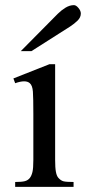

<svg xmlns="http://www.w3.org/2000/svg" viewBox="-20 -728 335 748"><path d="M39.1 0V-19Q64.5 -19 76.7 -22.2Q88.9 -25.4 96.2 -34.7Q103 -43.5 106.4 -57.9Q109.9 -72.3 109.9 -105V-284.2Q109.9 -346.7 108.2 -370.8Q106.4 -395 96.2 -403.8Q80.1 -418.5 39.1 -403.8L32.2 -422.4L172.9 -478H194.8V-105Q194.8 -74.2 197.8 -58.6Q200.7 -43 207 -35.6Q216.8 -24.4 227.5 -21.7Q238.3 -19 266.6 -19V0ZM61 -528.8 205.1 -674.3Q218.8 -688 235.1 -698Q251.5 -708 268.1 -708Q276.4 -708 285.6 -697Q294.9 -686 294.9 -675.3Q294.9 -660.2 282.2 -647.7Q269.5 -635.3 252.9 -624.5L102.5 -528.8Z"/></svg>

Font: Nuosu SIL
Style: Regular
Weight: 400
Designer: Peter Constable, Alex Kotlar, Peter Martin
Foundry: SIL International
Version: Version 2.300